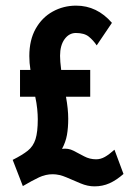

<svg xmlns="http://www.w3.org/2000/svg" viewBox="-20 -647 478 681"><path d="M61 13 25 -80Q59 -97 78.5 -112.5Q98 -128 106 -153.5Q114 -179 114 -224Q114 -240 112 -260.5Q110 -281 105 -304H51V-399H88Q84 -424 84 -448Q84 -505 106.5 -545Q129 -585 167 -606Q205 -627 250 -627Q324 -627 377 -566L323 -486Q311 -504 295 -517Q279 -530 249 -530Q225 -530 209 -508Q193 -486 193 -449Q193 -430 197 -399H300V-304H214Q222 -260 222 -226Q222 -194 217.5 -168.5Q213 -143 200 -119Q222 -122 240.5 -112.5Q259 -103 278.5 -92.5Q298 -82 321 -82Q337 -82 352 -90.5Q367 -99 386 -116L418 -30Q393 -8 368.5 3Q344 14 315 14Q291 14 266 3.5Q241 -7 215.5 -18Q190 -29 167 -29Q142 -29 118.5 -18Q95 -7 61 13Z"/></svg>

Font: Inconsolata SemiCondensed ExtraBold
Style: Regular
Weight: 800
Width: 4
Monospace: yes
Designer: Raph Levien, Cyreal, Brenton Simpson
Foundry: Raph Levien, Cyreal, Google
Version: Version 3.100; ttfautohint (v1.8.4.7-5d5b)